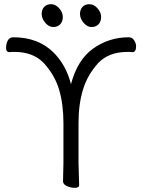

<svg xmlns="http://www.w3.org/2000/svg" viewBox="-20 -888 684 917"><path d="M280 -807Q280 -785 267.5 -772Q255 -759 234 -759Q213 -759 196 -779.5Q179 -800 179 -821Q179 -842 191 -855Q203 -868 224 -868Q245 -868 262.5 -848.5Q280 -829 280 -807ZM463 -807Q463 -785 450.5 -772Q438 -759 417 -759Q396 -759 379 -779.5Q362 -800 362 -821Q362 -842 374 -855Q386 -868 407 -868Q428 -868 445.5 -848.5Q463 -829 463 -807ZM281 -22 283 -111V-300Q283 -389 262.5 -459Q242 -529 189 -587Q138 -640 50 -640Q44 -640 38 -640Q32 -640 26 -639H25Q9 -639 9 -659.5Q9 -680 17.5 -695Q26 -710 43 -710Q163 -710 236 -637Q296 -577 319 -486Q350 -603 425.5 -656.5Q501 -710 595 -710Q612 -710 621 -695Q630 -680 630 -668Q630 -639 613 -639H612Q606 -640 600 -640Q594 -640 588 -640Q500 -640 449 -587Q397 -529 376 -459Q355 -389 355 -300V-110L358 -4Q358 9 337.5 9Q317 9 299 0.5Q281 -8 281 -22Z"/></svg>

Font: Fusion Kai T
Style: Regular
Weight: 400
Designer: Fontworks Inc.
Version: Version 24.134;May 13, 2024